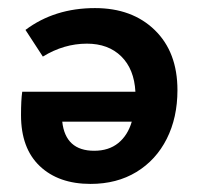

<svg xmlns="http://www.w3.org/2000/svg" viewBox="-20 -448 495 475"><path d="M419 -225Q419 -157 392.5 -104.5Q366 -52 317.5 -22.5Q269 7 204 7Q125 7 78.5 -37Q32 -81 32 -163Q32 -201 35 -221H315Q312 -277 280 -308.5Q248 -340 195 -340Q138 -340 86 -308L43 -374Q115 -428 215 -428Q307 -428 363 -373.5Q419 -319 419 -225ZM306 -147H134Q142 -75 213 -75Q249 -75 272.5 -94Q296 -113 306 -147Z"/></svg>

Font: Ysabeau Infant
Style: Bold
Weight: 700
Designer: Christian Thalmann (Catharsis Fonts)
Version: Version 0.003